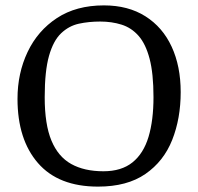

<svg xmlns="http://www.w3.org/2000/svg" viewBox="-20 -680 736 713"><path d="M344 13Q197 13 121 -74.5Q45 -162 45 -313Q45 -408 82.5 -487Q120 -566 191.5 -613Q263 -660 366 -660Q456 -660 520 -619.5Q584 -579 617.5 -506.5Q651 -434 651 -338Q651 -240 619.5 -160.5Q588 -81 520 -34Q452 13 344 13ZM364 -44Q431 -44 472 -77Q513 -110 531.5 -171.5Q550 -233 550 -319Q550 -407 535.5 -462Q521 -517 494.5 -547Q468 -577 431.5 -588.5Q395 -600 352 -600Q310 -600 273 -592Q236 -584 207 -556.5Q178 -529 162 -472.5Q146 -416 146 -319Q146 -218 171 -158Q196 -98 244.5 -71Q293 -44 364 -44Z"/></svg>

Font: Faustina VF Beta
Style: Regular
Weight: 400
Designer: Alfonso Garcia
Foundry: Omnibus-Type
Version: Version 1.006